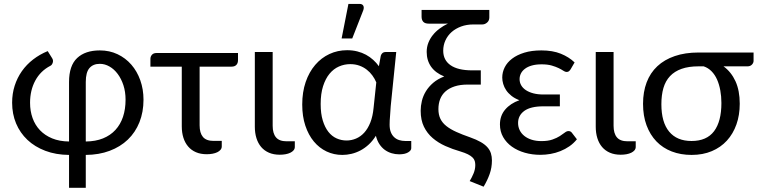

<svg xmlns="http://www.w3.org/2000/svg" viewBox="-20 -766 3784 958"><path d="M408 -60Q457 -60.5 494 -75.5Q531 -90.5 556 -117.8Q581 -145 593.8 -183.2Q606.5 -221.5 606.5 -268.5Q606.5 -308 595.8 -340.8Q585 -373.5 567.2 -397.2Q549.5 -421 526.2 -434.2Q503 -447.5 478 -447.5Q444.5 -447.5 426.2 -426.2Q408 -405 408 -357ZM324.5 -357Q324.5 -438.5 365 -476.5Q405.5 -514.5 478 -514.5Q526.5 -514.5 566.5 -495.5Q606.5 -476.5 635.2 -443.5Q664 -410.5 680 -365.5Q696 -320.5 696 -268.5Q696 -207 675.8 -156.2Q655.5 -105.5 618 -69.5Q580.5 -33.5 527.2 -13.5Q474 6.5 408 7V171H324.5V7Q259 6.5 206.2 -13.5Q153.5 -33.5 116.8 -68.2Q80 -103 60.2 -150.2Q40.5 -197.5 40.5 -253.5Q40.5 -298.5 53.2 -338.2Q66 -378 89.2 -411Q112.5 -444 145.2 -469.2Q178 -494.5 218 -511L240.5 -475Q247 -464.5 243 -452.8Q239 -441 231 -437.5Q182 -412 156 -363.8Q130 -315.5 130 -253Q130 -212 142.5 -177Q155 -142 179.5 -116.2Q204 -90.5 240.2 -75.5Q276.5 -60.5 324.5 -60Z M1167.5 -466Q1167.5 -450.5 1159.2 -442Q1151 -433.5 1135.5 -433.5H976V-140.5Q976 -102.5 992.5 -82.8Q1009 -63 1045.5 -63H1086.5V-35.5Q1086.5 -26 1080.5 -18.8Q1074.5 -11.5 1064.2 -6.5Q1054 -1.5 1040.5 1Q1027 3.5 1011.5 3.5Q981 3.5 957.8 -6.5Q934.5 -16.5 918.8 -35Q903 -53.5 895 -79Q887 -104.5 887 -135.5V-433.5H730.5V-472.5Q730.5 -484 738.2 -492.8Q746 -501.5 761 -501.5H1167.5Z M1251.5 -506.5H1340.5V-138.5Q1340.5 -100.5 1357 -80.8Q1373.5 -61 1410 -61H1451V-33Q1451 -23.5 1445 -16.2Q1439 -9 1428.8 -4Q1418.5 1 1405 3.5Q1391.5 6 1376 6Q1345.5 6 1322.2 -4Q1299 -14 1283.2 -32.5Q1267.5 -51 1259.5 -76.8Q1251.5 -102.5 1251.5 -133.5Z M1857.5 -355Q1850 -373 1838.2 -389.2Q1826.5 -405.5 1810.2 -418.2Q1794 -431 1773.2 -438.5Q1752.5 -446 1727.5 -446Q1698 -446 1671.2 -434.2Q1644.5 -422.5 1624.2 -398Q1604 -373.5 1592 -336Q1580 -298.5 1580 -247Q1580 -199 1590.5 -164.8Q1601 -130.5 1618.5 -108.2Q1636 -86 1659.5 -75.5Q1683 -65 1709 -65Q1734 -65 1756.8 -74.8Q1779.5 -84.5 1797.5 -104.2Q1815.5 -124 1827.8 -154.8Q1840 -185.5 1844 -227.5ZM2032 -62.5V-26.5Q2032 -15 2016 -5.5Q2000 4 1971.5 4Q1952 4 1933.8 -1.5Q1915.5 -7 1900 -18.2Q1884.5 -29.5 1873 -47Q1861.5 -64.5 1855.5 -88.5Q1839.5 -63 1820 -45Q1800.5 -27 1778.8 -15.5Q1757 -4 1734 1.5Q1711 7 1688 7Q1646 7 1609.5 -10.2Q1573 -27.5 1546 -60Q1519 -92.5 1503.5 -139Q1488 -185.5 1488 -244.5Q1488 -306.5 1505.2 -356.8Q1522.5 -407 1552.8 -442.2Q1583 -477.5 1623.8 -496.5Q1664.5 -515.5 1712 -515.5Q1739 -515.5 1762.8 -509.5Q1786.5 -503.5 1806.2 -492.8Q1826 -482 1842.2 -467.2Q1858.5 -452.5 1870.5 -435.5L1880 -488Q1886 -506.5 1904 -506.5H1957L1929.5 -236Q1928.5 -211.5 1926.2 -187.8Q1924 -164 1924 -144Q1924 -122 1930 -106.8Q1936 -91.5 1946.8 -81.5Q1957.5 -71.5 1971.8 -67Q1986 -62.5 2002.5 -62.5ZM1684.5 -574 1718.5 -746.5H1774Q1787.5 -746.5 1792.5 -737.8Q1797.5 -729 1792.5 -714.5L1737.5 -574Z M2421.5 -679Q2421.5 -663 2410.5 -653.5Q2399.5 -644 2386.5 -644H2342.5Q2308.5 -644 2280.8 -633.8Q2253 -623.5 2233.2 -606Q2213.5 -588.5 2202.5 -564.5Q2191.5 -540.5 2191.5 -513Q2191.5 -466 2228.2 -440.5Q2265 -415 2335 -415H2379V-344H2313.5Q2276 -344 2248.5 -335Q2221 -326 2203 -310Q2185 -294 2176.2 -271.5Q2167.5 -249 2167.5 -221.5Q2167.5 -193.5 2177.5 -173Q2187.5 -152.5 2207.5 -136.8Q2227.5 -121 2256.8 -107.8Q2286 -94.5 2325 -81Q2357.5 -69.5 2378.8 -57.2Q2400 -45 2412.2 -31Q2424.5 -17 2429.5 -0.8Q2434.5 15.5 2434.5 34.5Q2434.5 70.5 2423.2 102.2Q2412 134 2393 165.5L2323.5 137.5Q2333.5 121.5 2342.5 100.2Q2351.5 79 2351.5 57.5Q2351.5 47 2348.8 37.5Q2346 28 2337.8 19.8Q2329.5 11.5 2314.8 4Q2300 -3.5 2276.5 -10.5Q2238 -21.5 2202.2 -37.5Q2166.5 -53.5 2139 -77Q2111.5 -100.5 2095.2 -133.8Q2079 -167 2079 -213.5Q2079 -237.5 2085 -262.5Q2091 -287.5 2105 -310.5Q2119 -333.5 2141.5 -352.8Q2164 -372 2196.5 -384.5Q2153 -402 2131 -433.2Q2109 -464.5 2109 -507Q2109 -531 2117.2 -552.2Q2125.5 -573.5 2139.8 -591.2Q2154 -609 2173.2 -623.2Q2192.5 -637.5 2215 -648.5Q2208 -648 2200.5 -648Q2193 -648 2185 -648H2120Q2100.5 -648 2092 -657.2Q2083.5 -666.5 2083.5 -682.5V-716.5H2421.5Z M2858.5 -71Q2842 -50.5 2821 -36Q2800 -21.5 2776.2 -12Q2752.5 -2.5 2727 2Q2701.5 6.5 2676.5 6.5Q2635 6.5 2598.5 -4Q2562 -14.5 2534.2 -34.2Q2506.5 -54 2490.5 -82Q2474.5 -110 2474.5 -145Q2474.5 -188.5 2500.5 -219.2Q2526.5 -250 2571.5 -266Q2548 -275 2531.8 -288Q2515.5 -301 2505.5 -316Q2495.5 -331 2490.8 -347.2Q2486 -363.5 2486 -379Q2486 -405.5 2498.2 -430Q2510.5 -454.5 2535 -473.2Q2559.5 -492 2596 -503.2Q2632.5 -514.5 2681.5 -514.5Q2737.5 -514.5 2778.2 -498Q2819 -481.5 2847 -454.5L2827 -420Q2821.5 -412 2817.2 -409.5Q2813 -407 2806.5 -407Q2800 -407 2791 -413Q2782 -419 2767.8 -426Q2753.5 -433 2732.8 -439Q2712 -445 2682.5 -445Q2654.5 -445 2634 -439.2Q2613.5 -433.5 2599.8 -423.2Q2586 -413 2579.2 -399.5Q2572.5 -386 2572.5 -371Q2572.5 -354.5 2580.5 -340.5Q2588.5 -326.5 2604 -316.2Q2619.5 -306 2641.5 -300.2Q2663.5 -294.5 2691.5 -294.5H2773.5V-235.5H2691.5Q2627.5 -235.5 2596.2 -212.8Q2565 -190 2565 -152.5Q2565 -133 2573 -116.5Q2581 -100 2596.2 -87.8Q2611.5 -75.5 2633 -68.8Q2654.5 -62 2681.5 -62Q2714.5 -62 2736.5 -69.8Q2758.5 -77.5 2773.2 -87Q2788 -96.5 2797.8 -104.2Q2807.5 -112 2816.5 -112Q2827.5 -112 2833.5 -103.5Z M2952.5 -506.5H3041.5V-138.5Q3041.5 -100.5 3058 -80.8Q3074.5 -61 3111 -61H3152V-33Q3152 -23.5 3146 -16.2Q3140 -9 3129.8 -4Q3119.5 1 3106 3.5Q3092.5 6 3077 6Q3046.5 6 3023.2 -4Q3000 -14 2984.2 -32.5Q2968.5 -51 2960.5 -76.8Q2952.5 -102.5 2952.5 -133.5Z M3465.5 -435Q3416 -435 3380.8 -422.5Q3345.5 -410 3323 -386Q3300.5 -362 3290.2 -326.8Q3280 -291.5 3280 -246Q3280 -156 3318.8 -109.2Q3357.5 -62.5 3430.5 -62.5Q3506 -62.5 3542.8 -111.2Q3579.5 -160 3579.5 -252Q3579.5 -285 3574 -315Q3568.5 -345 3557.8 -369.2Q3547 -393.5 3530.2 -410.5Q3513.5 -427.5 3491 -435ZM3740 -504V-462Q3740 -457.5 3738 -452.8Q3736 -448 3732.2 -444Q3728.5 -440 3723 -437.5Q3717.5 -435 3710.5 -435H3590Q3628.5 -407 3649.8 -360.5Q3671 -314 3671 -248.5Q3671 -192 3654.5 -145.2Q3638 -98.5 3607 -64.5Q3576 -30.5 3531.5 -11.8Q3487 7 3431 7Q3376.5 7 3331.8 -10.2Q3287 -27.5 3255.2 -60.5Q3223.5 -93.5 3206 -140.8Q3188.5 -188 3188.5 -248Q3188.5 -307.5 3206.5 -355Q3224.5 -402.5 3259.8 -435.5Q3295 -468.5 3346.8 -486.2Q3398.5 -504 3465.5 -504Z"/></svg>

Font: Lato 2
Style: Regular
Weight: 400
Designer: Lukasz Dziedzic with Adam Twardoch and Botio Nikoltchev
Foundry: tyPoland Lukasz Dziedzic
Version: Version 2.015; 2015-08-06; http://www.latofonts.com/